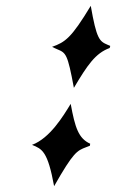

<svg xmlns="http://www.w3.org/2000/svg" viewBox="-20 -585 399 660"><path d="M290 -91C250 -109 238 -146 223 -228C198 -187 152 -110 90 -87C125 -73 144 -65 166 55C233 -63 245 -67 276 -79C281 -81 284 -82 289 -84ZM359 -427C356 -428 359 -428 350 -431C322 -443 312 -450 292 -565C225 -454 204 -440 159 -424C163 -422 173 -417 176 -416C207 -403 212 -401 234 -283C281 -362 308 -402 357 -420Z"/></svg>

Font: Libertinus Serif
Style: Bold Italic
Weight: 700
Italic angle: -12°
Designer: Philipp H. Poll, Khaled Hosny
Foundry: Caleb Maclennan
Version: Version 7.050;RELEASE